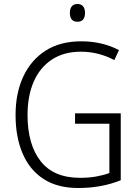

<svg xmlns="http://www.w3.org/2000/svg" viewBox="-20 -932 694 962"><path d="M356 -364H585V-29Q489 10 372 10Q268 10 198.5 -35Q129 -80 93.5 -162.5Q58 -245 58 -356Q58 -465 96.5 -548Q135 -631 208 -678Q281 -725 387 -725Q492 -725 576 -681L553 -631Q473 -673 385 -673Q300 -673 240 -633.5Q180 -594 149 -523Q118 -452 118 -356Q118 -208 183.5 -124.5Q249 -41 381 -41Q425 -41 461.5 -47.5Q498 -54 528 -65V-312H356ZM368 -912Q387 -912 396.5 -900Q406 -888 406 -868Q406 -823 368 -823Q330 -823 330 -868Q330 -888 339.5 -900Q349 -912 368 -912Z"/></svg>

Font: Noto Sans Myanmar SemiCondensed Light
Style: Regular
Weight: 300
Width: 4
Designer: Monotype Design Team
Foundry: Monotype Imaging Inc.
Version: Version 2.107; ttfautohint (v1.8.4.7-5d5b)